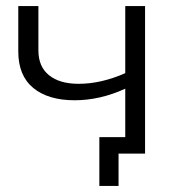

<svg xmlns="http://www.w3.org/2000/svg" viewBox="-20 -504 589 630"><path d="M456 -484V0H369V106H306V-54H391V-213Q308 -175 225 -175Q138 -175 89 -215.5Q40 -256 40 -335V-484H106V-339Q106 -285 141 -257Q176 -229 238 -229Q312 -229 391 -264V-484Z"/></svg>

Font: Montserrat Ace
Style: Regular
Weight: 400
Designer: Julieta Ulanovsky
Foundry: Julieta Ulanovsky
Version: Version 1